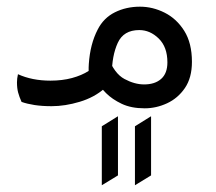

<svg xmlns="http://www.w3.org/2000/svg" viewBox="-20 -301 640 569"><path d="M281.7 248V73.2L329.6 43.5V218.8ZM379.9 248V73.2L427.7 43.5V218.8ZM408.7 20Q368.7 20 340.6 6.6Q312.5 -6.8 294.2 -25.1Q275.9 -43.5 265.6 -58.1L300.3 -131.8Q318.8 -83 348.9 -66.9Q378.9 -50.8 407.2 -50.8Q439 -50.8 457.5 -67.1Q476.1 -83.5 476.1 -116.2Q476.1 -161.6 450.4 -186.8Q424.8 -211.9 392.6 -211.9Q346.2 -211.9 328.9 -173.8Q311.5 -135.7 311.5 -80.6Q308.1 -66.4 303.5 -56.4Q298.8 -46.4 290 -39.1Q259.3 -12.2 216.1 0.7Q172.9 13.7 132.8 13.7Q105 13.7 82.5 10.3Q60.1 6.8 43.9 1Q37.1 -14.2 33.7 -26.9Q30.3 -39.6 30.3 -57.1Q30.3 -62 31 -68.4Q31.7 -74.7 33.2 -81.1Q75.2 -62 129.4 -62Q164.6 -62 193.4 -69.8Q222.2 -77.6 242.7 -90.8Q242.7 -96.7 242.7 -101.1Q242.7 -105.5 243.2 -111.3Q247.1 -170.4 269.5 -213.4Q287.1 -248 320.6 -264.6Q354 -281.2 395 -281.2Q432.6 -281.2 468 -263.4Q503.4 -245.6 526.1 -209.5Q548.8 -173.3 548.8 -117.7Q548.8 -70.8 528.1 -40.3Q507.3 -9.8 475.1 5.1Q442.9 20 408.7 20Z"/></svg>

Font: Harmattan Medium
Style: Regular
Weight: 500
Designer: George W. Nuss III and SIL International
Foundry: SIL International
Version: Version 4.000